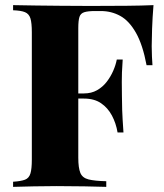

<svg xmlns="http://www.w3.org/2000/svg" viewBox="-20 -728 640 748"><path d="M578 -708Q574 -660 572.5 -616Q571 -572 571 -548Q571 -526 572 -507Q573 -488 574 -474H551Q536 -554 509.5 -600.5Q483 -647 448.5 -666Q414 -685 373 -685H350Q323 -685 308.5 -680.5Q294 -676 289.5 -662Q285 -648 285 -618V-114Q285 -74 293 -54.5Q301 -35 325 -29Q349 -23 394 -22V0Q361 -1 309 -2Q257 -3 200 -3Q155 -3 111.5 -2Q68 -1 31 0V-20Q62 -22 77.5 -28Q93 -34 98.5 -52Q104 -70 104 -106V-602Q104 -639 98.5 -656.5Q93 -674 77.5 -680.5Q62 -687 31 -688V-708Q74 -707 121.5 -706.5Q169 -706 215.5 -705.5Q262 -705 302.5 -705Q343 -705 369 -705Q415 -705 473.5 -705.5Q532 -706 578 -708ZM431 -364Q431 -364 431 -354Q431 -344 431 -344H255Q255 -344 255 -354Q255 -364 255 -364ZM458 -496Q454 -439 454.5 -409Q455 -379 455 -354Q455 -329 456 -299Q457 -269 461 -212H438Q432 -248 416 -278Q400 -308 373.5 -326Q347 -344 307 -344V-364Q336 -364 358 -376.5Q380 -389 395.5 -409Q411 -429 421 -452Q431 -475 435 -496Z"/></svg>

Font: Playfair Display ExtraBold
Style: Regular
Weight: 800
Designer: Claus Eggers Sørensen
Foundry: Claus Eggers Sørensen
Version: Version 1.203